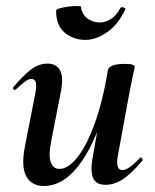

<svg xmlns="http://www.w3.org/2000/svg" viewBox="-20 -607 516 640"><path d="M127 13Q85 13 67.5 -19.5Q50 -52 63 -119L98 -297Q103 -326 98.5 -335Q94 -344 85 -344Q75 -344 62 -334Q49 -324 33 -309Q29 -305 25 -309Q21 -313 25 -317Q57 -355 83 -375Q109 -395 138 -395Q168 -395 180.5 -372Q193 -349 182 -297L151 -138Q141 -90 149 -67Q157 -44 178 -44Q207 -44 237.5 -82Q268 -120 295 -193.5Q322 -267 340 -374L358 -373Q339 -255 304 -168Q269 -81 224 -34Q179 13 127 13ZM332 9Q300 9 290.5 -13.5Q281 -36 288 -77L340 -374Q345 -394 396 -394Q416 -394 422.5 -391Q429 -388 429 -386Q429 -382 424 -360Q419 -338 414 -312L373 -89Q364 -40 388 -40Q398 -40 412.5 -50Q427 -60 446 -80Q449 -84 453 -79.5Q457 -75 454 -71Q418 -28 389.5 -9.5Q361 9 332 9ZM265 -474Q225 -474 196 -498Q167 -522 167 -571Q167 -576 179.5 -579.5Q192 -583 208.5 -585Q225 -587 237.5 -587Q250 -587 250 -584Q253 -559 271.5 -545.5Q290 -532 313 -532Q331 -532 349.5 -543.5Q368 -555 381 -580Q385 -585 392 -582Q399 -579 398 -577Q375 -526 337.5 -500Q300 -474 265 -474Z"/></svg>

Font: Cormorant
Style: Bold Italic
Weight: 700
Italic angle: -10°
Designer: Christian Thalmann (Catharsis Fonts)
Foundry: Catharsis Fonts
Version: Version 4.000